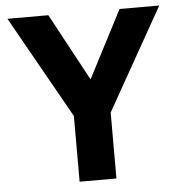

<svg xmlns="http://www.w3.org/2000/svg" viewBox="-51 -747 751 795"><g transform="rotate(-5 324.5 -349.0)"><path d="M401 0H248V-273L9 -698H179L329 -420H331L475 -698H640L401 -274Z"/></g></svg>

Font: IBM Plex Sans
Style: Regular
Weight: 400
Designer: Mike Abbink, Paul van der Laan, Pieter van Rosmalen
Foundry: Bold Monday
Version: Version 3.201